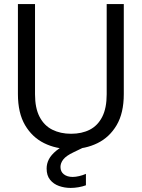

<svg xmlns="http://www.w3.org/2000/svg" viewBox="-20 -720 696 943"><path d="M327 12Q255 12 196.5 -17Q138 -46 103 -105.5Q68 -165 68 -258V-700H152V-257Q152 -189 174.5 -146Q197 -103 237 -83Q277 -63 329 -63Q382 -63 421 -83Q460 -103 482 -146Q504 -189 504 -257V-700H588V-258Q588 -165 553 -105.5Q518 -46 459 -17Q400 12 327 12ZM327 203Q297 203 270 193.5Q243 184 226 163Q209 142 209 108Q209 84 220 62.5Q231 41 256.5 20Q282 -1 325 -20L377 -43L399 0L341 28Q305 45 291 63Q277 81 277 100Q277 123 293.5 136Q310 149 337 149Q351 149 368.5 145Q386 141 402 134V190Q386 196 366 199.5Q346 203 327 203Z"/></svg>

Font: DVN - DM Sans
Style: Regular
Weight: 400
Designer: Colophon Foundry, Jonny Pinhorn
Foundry: Colophon Foundry
Version: Version 4.004;gftools[0.9.30]